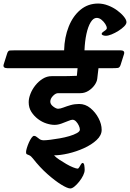

<svg xmlns="http://www.w3.org/2000/svg" viewBox="-89 -896 734 1084"><path d="M-68 -533 -49 -593Q-44 -610 -33.5 -611Q-23 -612 0 -612H273Q275 -686 299 -746Q323 -806 365.5 -841Q408 -876 465 -876Q493 -876 521.5 -865Q550 -854 573 -837Q596 -820 610.5 -802Q625 -784 625 -771Q625 -760 612 -747Q599 -734 580 -722Q561 -710 541.5 -702Q522 -694 509 -694Q499 -694 492 -697Q485 -700 485 -705Q485 -710 492 -715Q499 -720 506.5 -725.5Q514 -731 514 -737Q514 -747 505.5 -760.5Q497 -774 484 -784.5Q471 -795 457 -795Q438 -795 423 -770.5Q408 -746 399 -704.5Q390 -663 388 -612H590Q618 -612 611 -590L592 -530Q587 -514 576.5 -512.5Q566 -511 543 -511H467L460 -451Q458 -434 444.5 -415Q431 -396 410 -383Q389 -370 365 -370Q346 -370 325 -370Q304 -370 282.5 -370Q261 -370 239 -370Q225 -370 210 -354.5Q195 -339 195 -322Q195 -307 211.5 -294.5Q228 -282 239 -282Q251 -282 269 -289Q287 -296 309.5 -302.5Q332 -309 358 -309Q393 -309 421.5 -285.5Q450 -262 467.5 -228.5Q485 -195 485 -163Q485 -132 456.5 -105.5Q428 -79 385 -59.5Q342 -40 296.5 -29.5Q251 -19 216 -19Q227 -7 246 5.5Q265 18 285.5 30Q306 42 324 49Q342 56 349 56Q354 56 358.5 48Q363 40 368 32Q373 24 377 24Q385 24 387 38Q389 52 389 63Q389 77 380.5 94.5Q372 112 358.5 129Q345 146 331.5 157Q318 168 308 168Q292 168 257 146.5Q222 125 179 87Q136 49 97 -1Q86 -15 77 -19Q68 -23 63 -25Q58 -27 58 -37Q58 -45 62.5 -60Q67 -75 74 -91Q81 -107 89 -118Q97 -129 103 -129Q111 -129 118 -123Q125 -117 134.5 -110.5Q144 -104 158 -104Q171 -104 195.5 -107Q220 -110 248.5 -115Q277 -120 302.5 -127.5Q328 -135 345 -144.5Q362 -154 362 -164Q362 -174 356 -187Q350 -200 340.5 -210Q331 -220 320 -220Q313 -220 296 -213Q279 -206 258.5 -198.5Q238 -191 219 -191Q198 -191 173 -199Q148 -207 125.5 -224Q103 -241 88 -264.5Q73 -288 73 -319Q73 -341 83 -366.5Q93 -392 111 -414.5Q129 -437 152.5 -451.5Q176 -466 202 -466Q225 -466 261 -466Q297 -466 345 -468L349 -511H-47Q-75 -511 -68 -533Z"/></svg>

Font: Alkatra Medium
Style: Regular
Weight: 500
Designer: Suman Bhandary
Version: Version 1.100;gftools[0.9.22]